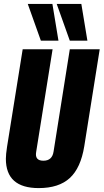

<svg xmlns="http://www.w3.org/2000/svg" viewBox="-20 -952 530 982"><path d="M178 10Q10 10 10 -140Q10 -162 16 -201L96 -700H249L165 -175Q157 -130 202 -130Q247 -130 254 -177L337 -700H490L411 -204Q393 -93 337 -41.5Q281 10 178 10ZM189 -744 122 -932H248L279 -744ZM337 -744 270 -932H396L427 -744Z"/></svg>

Font: Georama Condensed ExtraBold
Style: Italic
Weight: 800
Width: 3
Italic angle: -9°
Designer: Jean-Baptiste Levee
Foundry: Production Type
Version: Version 1.000